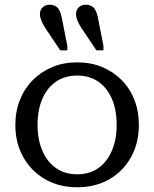

<svg xmlns="http://www.w3.org/2000/svg" viewBox="-20 -783 653 813"><path d="M394 -711 418 -589V-570H388L325 -664Q314 -681 308 -696Q302 -711 302 -724Q302 -741 313.5 -752Q325 -763 344 -763Q363 -763 375.5 -751.5Q388 -740 394 -711ZM241 -711 265 -589V-570H235L172 -664Q161 -681 155 -696Q149 -711 149 -724Q149 -741 160.5 -752Q172 -763 191 -763Q210 -763 222.5 -751.5Q235 -740 241 -711ZM568 -254Q568 -177 534.5 -117Q501 -57 442 -23.5Q383 10 307 10Q231 10 172 -23.5Q113 -57 79 -117Q45 -177 45 -254Q45 -312 64.5 -360.5Q84 -409 119.5 -444.5Q155 -480 202.5 -499.5Q250 -519 307 -519Q364 -519 411.5 -499.5Q459 -480 494.5 -444.5Q530 -409 549 -360.5Q568 -312 568 -254ZM139 -254Q139 -192 159.5 -144.5Q180 -97 217.5 -71Q255 -45 307 -45Q359 -45 396 -71Q433 -97 453.5 -144.5Q474 -192 474 -254Q474 -318 453.5 -365Q433 -412 396 -437.5Q359 -463 307 -463Q255 -463 217.5 -437.5Q180 -412 159.5 -365Q139 -318 139 -254Z"/></svg>

Font: Roboto Serif 28pt
Style: Regular
Weight: 400
Designer: Greg Gazdowicz
Foundry: Commercial Type
Version: Version 1.008